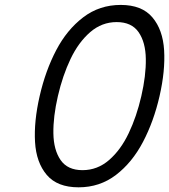

<svg xmlns="http://www.w3.org/2000/svg" viewBox="-20 -762 698 792"><path d="M143.6 -365.7Q167.5 -470.2 211.7 -554.7Q255.9 -639.2 323 -690.4Q390.1 -741.7 478 -741.7Q565.4 -741.7 608.6 -690.4Q651.9 -639.2 657 -554.7Q662.1 -470.2 638.2 -365.7Q614.3 -261.2 569.8 -176.5Q525.4 -91.8 458.5 -40.5Q391.6 10.7 304.2 10.7Q216.3 10.7 172.9 -40.5Q129.4 -91.8 124.5 -176.5Q119.6 -261.2 143.6 -365.7ZM320.3 -60.1Q381.8 -60.1 429.9 -101.8Q478 -143.6 510.7 -212.2Q543.5 -280.8 563 -365.7Q582.5 -450.2 581.5 -518.8Q580.6 -587.4 551.8 -629.2Q522.9 -670.9 461.4 -670.9Q399.9 -670.9 351.8 -629.2Q303.7 -587.4 271 -518.8Q238.3 -450.2 218.8 -365.7Q199.2 -280.8 200.2 -212.2Q201.2 -143.6 230 -101.8Q258.8 -60.1 320.3 -60.1Z"/></svg>

Font: Glacial Indifference
Style: Italic
Weight: 400
Designer: Alfredo Marco Pradil
Foundry: Alfredo Marco Pradil
Version: Version 1.312